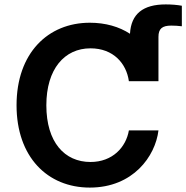

<svg xmlns="http://www.w3.org/2000/svg" viewBox="-20 -840 844 870"><path d="M387 10C583 10 684 -132 698 -249H564C551 -173 490 -106 390 -106C273 -106 190 -195 190 -363C190 -527 272 -621 390 -621C494 -621 553 -552 564 -472H698V-673C698 -710 715 -724 756 -724C771 -724 788 -723 804 -721V-814C782 -818 757 -820 731 -820C628 -820 574 -777 569 -687C520 -719 458 -737 387 -737C197 -737 55 -599 55 -363C55 -129 195 10 387 10Z"/></svg>

Font: Wafeq Semi Bold
Style: Regular
Weight: 600
Designer: Rasmus Andersson & Azza Alameddine
Foundry: Google & TypeTogether
Version: Version 3.000;January 28, 2025;FontCreator 15.0.0.3014 64-bi